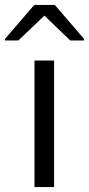

<svg xmlns="http://www.w3.org/2000/svg" viewBox="-37 -754 359 774"><path d="M102 0V-510H181V0ZM-17 -591V-597L101 -734H184L302 -597V-591H246L142 -691L37 -591Z"/></svg>

Font: Saira Expanded
Style: Regular
Weight: 400
Width: 7
Designer: Hector Gatti with collaboration of the Omnibus-Type team
Foundry: Omnibus-Type
Version: Version 1.100; ttfautohint (v1.8.3)